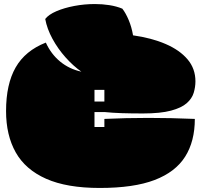

<svg xmlns="http://www.w3.org/2000/svg" viewBox="-20 -897 999 951"><path d="M474 34Q311 34 208.5 -11.5Q106 -57 58 -142Q10 -227 10 -347Q10 -480 57.5 -563Q105 -646 207 -686Q233 -629 278 -592Q323 -555 383 -542Q343 -570 305 -612.5Q267 -655 240 -704.5Q213 -754 204 -803Q221 -825 259.5 -841.5Q298 -858 348 -867.5Q398 -877 450 -877Q487 -877 522 -871.5Q557 -866 586 -854Q603 -832 617.5 -797.5Q632 -763 639 -722Q731 -709 800.5 -679Q870 -649 909 -603Q948 -557 948 -494Q948 -466 939.5 -437.5Q931 -409 905 -386Q879 -363 827 -349Q775 -335 688 -335Q630 -335 583.5 -336.5Q537 -338 498 -342H448V-268H497V-308Q709 -318 945 -308Q945 -197 897 -121Q849 -45 746 -5.5Q643 34 474 34ZM448 -394H497V-452H448Z"/></svg>

Font: Oi
Style: Regular
Weight: 400
Designer: Kostas Bartsokas, Mohamad Dakak
Foundry: Foundry5
Version: Version 4.000